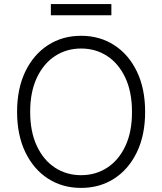

<svg xmlns="http://www.w3.org/2000/svg" viewBox="-20 -913 797 943"><path d="M692.8 -363.6Q692.8 -250 652.5 -166Q612.2 -82 541.2 -36Q470.2 9.9 378.2 9.9Q286.2 9.9 215.4 -36Q144.5 -82 104.2 -166Q63.9 -250 63.9 -363.6Q63.9 -477.3 104.2 -561.3Q144.5 -645.2 215.6 -691.2Q286.6 -737.2 378.2 -737.2Q470.2 -737.2 541.2 -691.2Q612.2 -645.2 652.5 -561.4Q692.8 -477.6 692.8 -363.6ZM628.2 -363.6Q628.2 -461.6 595.5 -531.2Q562.9 -600.9 506.4 -637.8Q449.9 -674.7 378.2 -674.7Q306.8 -674.7 250.4 -637.8Q193.9 -600.9 161 -531.2Q128.2 -461.6 128.2 -363.6Q128.2 -266.3 160.7 -196.6Q193.2 -126.8 249.8 -89.7Q306.5 -52.6 378.2 -52.6Q449.9 -52.6 506.6 -89.5Q563.2 -126.4 595.9 -196.2Q628.6 -266 628.2 -363.6ZM527 -893.1V-838.1H229.8V-893.1Z"/></svg>

Font: Inter Zeller Light
Style: Regular
Weight: 300
Designer: Rasmus Andersson; Joe Bland
Foundry: zeller
Version: Version 3.015;git-dec3a8cb1